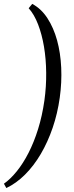

<svg xmlns="http://www.w3.org/2000/svg" viewBox="-60 -803 375 977"><path d="M244.1 -306.2Q232.9 -225.6 208 -152.8Q183.1 -80.1 147.7 -19.8Q112.3 40.5 67.6 85.2Q22.9 129.9 -27.8 153.8L-40 131.8Q-6.8 108.4 25.4 68.6Q57.6 28.8 85.2 -25.1Q112.8 -79.1 133.8 -146.2Q154.8 -213.4 166 -292Q175.8 -362.8 175 -433.1Q174.3 -503.4 163.8 -565.7Q153.3 -627.9 133.8 -678.7Q114.3 -729.5 85.9 -761.2L104 -783.2Q149.9 -758.8 181.4 -710.2Q212.9 -661.6 230.5 -597.7Q248 -533.7 251.5 -458.7Q254.9 -383.8 244.1 -306.2Z"/></svg>

Font: Gentium Plus Cyr
Style: Italic
Weight: 400
Italic angle: -8°
Designer: J. Victor Gaultney, Annie Olsen, Iska Routamaa, Becca Hirsbrunner
Foundry: SIL International
Version: Version 5.000